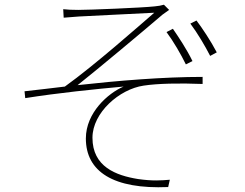

<svg xmlns="http://www.w3.org/2000/svg" viewBox="-20 -768 1040 814"><path d="M248 -729 250 -693C262 -694 287 -696 314 -698C359 -701 586 -711 634 -714C569 -658 383 -493 255 -401C205 -395 139 -387 84 -381L87 -352C226 -374 382 -390 504 -401C438 -373 344 -290 344 -181C344 -40 461 35 693 25L700 -6C665 -3 627 0 565 -9C472 -24 372 -61 372 -184C372 -290 486 -390 589 -405C648 -414 739 -416 839 -412V-442C673 -442 479 -426 309 -407C401 -480 592 -640 669 -706C677 -712 691 -722 697 -726L675 -748C665 -745 650 -742 636 -741C582 -735 357 -726 312 -726C285 -726 265 -727 248 -729ZM713 -646 686 -632C715 -593 747 -538 768 -495L796 -509C772 -559 735 -614 713 -646ZM813 -681 787 -668C817 -628 849 -574 871 -531L899 -546C874 -594 836 -651 813 -681Z"/></svg>

Font: Noto Sans CJK SC Thin
Style: Regular
Weight: 100
Designer: Ryoko NISHIZUKA 西塚涼子 (kana, bopomofo & ideographs); Paul D. Hunt (Latin, Greek & Cyrillic); Sandoll Communications 산돌커뮤니
Foundry: Adobe
Version: Version 2.004;hotconv 1.0.118;makeotfexe 2.5.65603